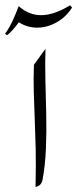

<svg xmlns="http://www.w3.org/2000/svg" viewBox="-72 -723 300 745"><path d="M59.6 -471.7 104.5 -533.7Q102.5 -476.1 104.2 -410.9Q106 -345.7 107.4 -278.3Q108.9 -210.9 106.2 -146.5Q103.5 -82 93.3 -26.4Q88.4 -1.5 65.9 2.4Q67.9 -83.5 66.4 -147.5Q64.9 -211.4 62.7 -263.4Q60.5 -315.4 59.1 -364.7Q57.6 -414.1 59.6 -471.7ZM0.5 -699.2Q40 -664.1 87.4 -664.1Q137.2 -664.1 200.2 -702.6L207.5 -693.4Q184.1 -656.7 147.5 -636.2Q110.8 -615.7 72.3 -615.7Q28.8 -615.7 -5.9 -641.6L14.6 -659.7Q10.3 -649.4 -0.5 -634.5Q-11.2 -619.6 -23.4 -606.2Q-35.6 -592.8 -44.9 -586.4L-52.2 -591.8Q-34.7 -616.7 -21.5 -645.8Q-8.3 -674.8 0.5 -699.2Z"/></svg>

Font: Lateef Light
Style: Regular
Weight: 300
Designer: SIL International
Foundry: SIL International
Version: Version 4.200